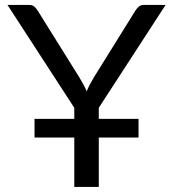

<svg xmlns="http://www.w3.org/2000/svg" viewBox="-20 -736 682 756"><path d="M369 -268H525.5V-194.5H369V0H272.5V-194.5H116V-268H272.5V-311.5L9.5 -716.5H95Q108 -716.5 115.2 -710Q122.5 -703.5 128.5 -694L292 -432Q301.5 -416 308.8 -402.8Q316 -389.5 321.5 -376.5Q326.5 -389.5 333.5 -402.8Q340.5 -416 350 -432L513 -694Q518 -702 525.8 -709.2Q533.5 -716.5 546 -716.5H632L369 -311.5Z"/></svg>

Font: Lato
Style: Regular
Weight: 400
Designer: Lukasz Dziedzic with Adam Twardoch and Botio Nikoltchev
Foundry: tyPoland Lukasz Dziedzic
Version: Version 2.015; 2015-08-06; http://www.latofonts.com/